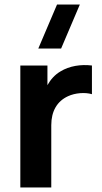

<svg xmlns="http://www.w3.org/2000/svg" viewBox="-20 -830 452 850"><path d="M149.5 -615H250.5L333.5 -810H232.5ZM207 0V-276C207 -338 233 -382 281 -404C313 -419 357 -422 387 -413V-540C338 -546 287 -538 248 -514C223 -499.5 204 -478 190 -453V-540H70V0Z"/></svg>

Font: Manrope ExtraBold
Style: Regular
Weight: 800
Designer: Mikhail Sharanda
Foundry: Mikhail Sharanda
Version: Version 4.505